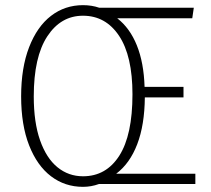

<svg xmlns="http://www.w3.org/2000/svg" viewBox="-20 -714 817 745"><path d="M738 0H364Q334 11 302 11Q232 11 178 -30Q124 -71 93 -150Q62 -229 62 -340Q62 -451 93 -531Q124 -611 178 -652.5Q232 -694 302 -694Q336 -694 365 -684H732L726 -643H435Q484 -605 511 -538Q538 -471 541 -377H692V-336H542Q541 -229 512.5 -154.5Q484 -80 431 -40H738ZM302 -30Q392 -30 443 -110Q494 -190 494 -348Q494 -497 442 -575Q390 -653 302 -653Q216 -653 163.5 -573Q111 -493 111 -340Q111 -239 135.5 -169.5Q160 -100 203 -65Q246 -30 302 -30Z"/></svg>

Font: Fira Sans Condensed ExtraLight
Style: Regular
Weight: 275
Width: 3
Designer: Carrois Corporate & Edenspiekermann AG
Foundry: Carrois Corporate GbR & Edenspiekermann AG
Version: Version 4.203